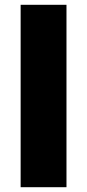

<svg xmlns="http://www.w3.org/2000/svg" viewBox="-20 -780 363 800"><path d="M257 0H66V-760H257Z"/></svg>

Font: Noto Sans Khmer UI Black
Style: Regular
Weight: 900
Designer: Danh Hong and the Monotype Design Team
Foundry: Monotype Imaging Inc.
Version: Version 2.002; ttfautohint (v1.8.4.7-5d5b)